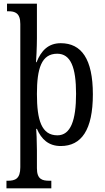

<svg xmlns="http://www.w3.org/2000/svg" viewBox="-20 -780 569 1040"><path d="M15 240H258V199H248C208 199 180 191 180 131V34C180 -12 177 -76 176 -82H180C204 -26 243 11 309 11C421 11 483 -76 483 -269C483 -461 421 -546 309 -546C242 -546 203 -506 178 -443H175C176 -447 180 -528 180 -572V-760H18V-719H25C61 -719 90 -710 90 -650V126C90 189 62 199 22 199H15ZM291 -47C205 -47 180 -129 180 -271C180 -410 205 -489 290 -489C363 -489 392 -415 392 -272C392 -129 363 -47 291 -47Z"/></svg>

Font: Noto Serif Myanmar Condensed
Style: Regular
Weight: 400
Width: 3
Designer: Ben Mitchell and the Monotype Design Team
Foundry: Monotype Imaging Inc.
Version: Version 2.106